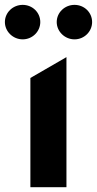

<svg xmlns="http://www.w3.org/2000/svg" viewBox="-67 -785 406 805"><path d="M60.4 -458.1V0H211.6V-545.5ZM170.8 -692.5C170.8 -653.1 204.5 -620 245.4 -620C286.6 -620 319.2 -653.1 319.2 -692.5C319.2 -732.6 286.6 -764.6 245.4 -764.6C204.5 -764.6 170.8 -732.6 170.8 -692.5ZM28.1 -620C69.2 -620 101.9 -653.1 101.9 -692.5C101.9 -732.6 69.2 -764.6 28.1 -764.6C-12.8 -764.6 -46.5 -732.6 -46.5 -692.5C-46.5 -653.1 -12.8 -620 28.1 -620Z"/></svg>

Font: Inter-Hewn
Style: Bold
Weight: 700
Designer: Rasmus Andersson
Foundry: rsms
Version: Version 3.012;git-f93a4a705